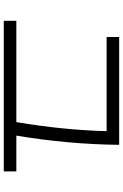

<svg xmlns="http://www.w3.org/2000/svg" viewBox="167 -898 665 1040"><g transform="rotate(90 500.0 -377.5)"><path d="M908 -133V-65H92V-133H641Q684 -390 690 -622H180V-690H764Q761 -413 714 -133Z"/></g></svg>

Font: IBM Plex Sans JP
Style: Regular
Weight: 400
Designer: Mike Abbink; Paul van der Laan; Pieter van Rosmalen; Wujin Sim; Yejin Wi; Jinhee Kim; Boomi Park; Yona Kim; Kichan Ma
Foundry: Sandoll Inc.
Version: Version 1.001